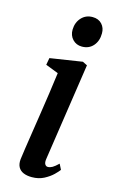

<svg xmlns="http://www.w3.org/2000/svg" viewBox="-120 -817 532 876"><g transform="rotate(15 146.0 -379.0)"><path d="M124.5 10Q101.5 10 85 3Q68.5 -4 60.5 -18.5Q52.5 -33 54.5 -55.5Q56.5 -74.5 61.8 -107.8Q67 -141 73.5 -184.8Q80 -228.5 87.8 -278Q95.5 -327.5 102.8 -378.8Q110 -430 116.5 -479L56 -502.5L62 -535.5L214 -559L236 -548L167.5 -89Q164.5 -71 169.5 -62.5Q174.5 -54 183 -54Q193.5 -54 204.5 -60.2Q215.5 -66.5 232 -82.5L245 -56.5Q239 -48 223 -32.2Q207 -16.5 182 -3.2Q157 10 124.5 10ZM191 -624.5Q164.5 -624.5 147.2 -642.8Q130 -661 130.5 -689Q131.5 -723 152 -745.2Q172.5 -767.5 204.5 -767.5Q232.5 -767.5 248.8 -749.8Q265 -732 264.5 -706Q264.5 -670.5 244.5 -647.5Q224.5 -624.5 191 -624.5Z"/></g></svg>

Font: Merriweather 36pt Medium
Style: Italic
Weight: 500
Italic angle: -7.8°
Version: Version 2.101